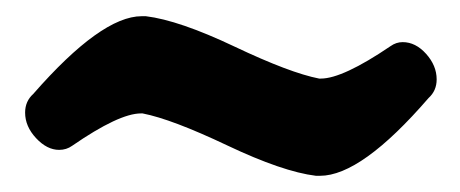

<svg xmlns="http://www.w3.org/2000/svg" viewBox="-20 -359 568 237"><path d="M155 -339Q158 -339 160 -339Q201 -334 269.5 -301.5Q338 -269 374 -262Q375 -262 376 -262Q403 -262 462 -302Q469 -307 477 -307Q493 -307 506 -292.5Q519 -278 519 -261Q519 -247 509 -238Q426 -142 375 -142Q373 -142 370 -142Q329 -147 260.5 -179.5Q192 -212 156 -219Q155 -219 154 -219Q127 -219 69 -179Q62 -174 53 -174Q38 -174 24.5 -188.5Q11 -203 11 -220Q11 -234 21 -243Q105 -339 155 -339Z"/></svg>

Font: FifthLeg
Style: Bold
Weight: 700
Designer: Jakub Steiner
Version: Version 1.0